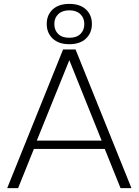

<svg xmlns="http://www.w3.org/2000/svg" viewBox="-20 -966 712 986"><path d="M655 0H599L518 -201H154L73 0H17L304 -712H368ZM502 -244 336 -657 169 -244ZM421.5 -768Q391 -739 336 -739Q281 -739 250.5 -768Q220 -797 220 -843Q220 -889 250.5 -917.5Q281 -946 336 -946Q391 -946 421.5 -917.5Q452 -889 452 -843Q452 -797 421.5 -768ZM413 -843Q413 -874 392.5 -893.5Q372 -913 336 -913Q300 -913 279.5 -893.5Q259 -874 259 -843Q259 -811 279 -791.5Q299 -772 336 -772Q373 -772 393 -791.5Q413 -811 413 -843Z"/></svg>

Font: Creato Display Light
Style: Regular
Weight: 300
Version: Version 1.000